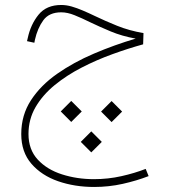

<svg xmlns="http://www.w3.org/2000/svg" viewBox="-20 -369 729 767"><path d="M224.6 -349.1Q165.5 -349.1 134 -310.3Q102.5 -271.5 90.8 -216.8L87.9 -204.6L117.2 -198.2L119.6 -210.4Q129.9 -256.3 153.1 -288.1Q176.3 -319.8 224.6 -319.8Q249.5 -319.8 277.8 -308.3Q306.2 -296.9 339.8 -280.3Q377.4 -262.2 422.4 -243.4Q467.3 -224.6 522 -214.8Q436.5 -189.5 355.2 -154.8Q273.9 -120.1 208.3 -74.2Q142.6 -28.3 103.8 31.2Q64.9 90.8 64.9 166.5Q64.9 238.3 105.5 285.2Q146 332 212.2 355Q278.3 377.9 356 377.9Q414.6 377.9 470.2 365.5Q525.9 353 573.7 334.5L562 305.7Q518.1 322.8 465.1 334.7Q412.1 346.7 355 346.7Q287.6 346.7 227.8 327.6Q168 308.6 130.9 268.6Q93.8 228.5 93.8 166.5Q93.8 107.4 122.1 58.8Q150.4 10.3 198.5 -29.1Q246.6 -68.4 306.4 -99.1Q366.2 -129.9 429.7 -152.8Q493.2 -175.8 551.8 -191.9L553.2 -236.8Q496.1 -246.6 448.2 -265.9Q400.4 -285.2 359.9 -304.7Q334.5 -316.9 311 -326.9Q287.6 -336.9 266.4 -343Q245.1 -349.1 224.6 -349.1ZM222.7 76.2 264.6 118.2 306.6 76.2 264.6 34.2ZM383.8 76.7 425.8 118.7 467.8 76.7 425.8 34.7ZM302.7 197.8 344.7 239.7 386.7 197.8 344.7 155.8Z"/></svg>

Font: Estedad-FD-VF Thin
Style: Regular
Weight: 100
Designer: Amin Abedi
Version: Version 5.0